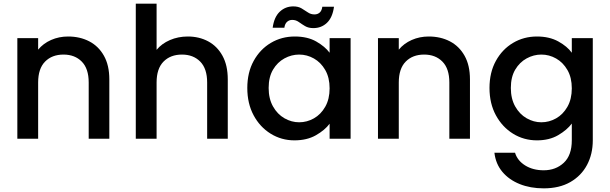

<svg xmlns="http://www.w3.org/2000/svg" viewBox="-20 -760 3343 1052"><path d="M75 -551H189V-488Q217 -522 260 -541Q303 -560 353 -560Q418 -560 469 -533.5Q520 -507 549.5 -454.5Q579 -402 579 -325V0H466V-308Q466 -384 428 -422.5Q390 -461 328 -461Q265 -461 227 -422.5Q189 -384 189 -308V0H75Z M1115 -308Q1115 -384 1077 -422.5Q1039 -461 977 -461Q914 -461 876 -422.5Q838 -384 838 -308V0H724V-740H838V-487Q866 -521 911 -540.5Q956 -560 1009 -560Q1071 -560 1120.5 -533.5Q1170 -507 1199 -454.5Q1228 -402 1228 -325V0H1115Z M1335 -278Q1335 -363 1370 -426.5Q1405 -490 1464 -525Q1523 -560 1595 -560Q1665 -560 1713 -532.5Q1761 -505 1786 -471V-551H1901V0H1786V-82Q1760 -47 1711 -19Q1662 9 1593 9Q1522 9 1463 -27.5Q1404 -64 1369.5 -128.5Q1335 -193 1335 -278ZM1786 -276Q1786 -335 1762 -376.5Q1738 -418 1700 -439.5Q1662 -461 1619 -461Q1577 -461 1538.5 -440Q1500 -419 1476 -378.5Q1452 -338 1452 -278Q1452 -219 1476 -176.5Q1500 -134 1538.5 -112Q1577 -90 1619 -90Q1662 -90 1700 -111.5Q1738 -133 1762 -175Q1786 -217 1786 -276ZM1474 -608Q1482 -667 1513 -696Q1544 -725 1587 -725Q1614 -725 1632.5 -714Q1651 -703 1667 -692Q1683 -681 1703 -681Q1720 -681 1731.5 -691Q1743 -701 1746 -723H1810Q1802 -664 1771.5 -635Q1741 -606 1697 -606Q1670 -606 1651.5 -617Q1633 -628 1617 -639.5Q1601 -651 1581 -651Q1565 -651 1553 -640.5Q1541 -630 1538 -608Z M2051 -551H2165V-488Q2193 -522 2236 -541Q2279 -560 2329 -560Q2394 -560 2445 -533.5Q2496 -507 2525.5 -454.5Q2555 -402 2555 -325V0H2442V-308Q2442 -384 2404 -422.5Q2366 -461 2304 -461Q2241 -461 2203 -422.5Q2165 -384 2165 -308V0H2051Z M2922 -560Q2990 -560 3039 -533Q3088 -506 3113 -471V-551H3228V9Q3228 84 3196.5 143.5Q3165 203 3105 237.5Q3045 272 2959 272Q2886 272 2827.5 248.5Q2769 225 2732.5 181.5Q2696 138 2689 77H2802Q2815 120 2857.5 146.5Q2900 173 2959 173Q3025 173 3069 132Q3113 91 3113 9V-83Q3087 -48 3038.5 -19.5Q2990 9 2922 9Q2850 9 2791 -27.5Q2732 -64 2697 -128.5Q2662 -193 2662 -278Q2662 -363 2697 -426.5Q2732 -490 2791 -525Q2850 -560 2922 -560ZM3113 -276Q3113 -335 3089 -376.5Q3065 -418 3027 -439.5Q2989 -461 2946 -461Q2904 -461 2865.5 -440Q2827 -419 2803 -378.5Q2779 -338 2779 -278Q2779 -219 2803 -176.5Q2827 -134 2865.5 -112Q2904 -90 2946 -90Q2989 -90 3027 -111.5Q3065 -133 3089 -175Q3113 -217 3113 -276Z"/></svg>

Font: Poppins Medium
Style: Regular
Weight: 500
Designer: Ninad Kale (Devanagari), Jonny Pinhorn (Latin)
Version: Version 5.002